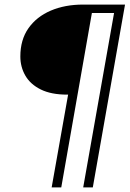

<svg xmlns="http://www.w3.org/2000/svg" viewBox="-20 -720 567 840"><path d="M206 100 278 -306H274Q204 -306 158.5 -328.5Q113 -351 91 -389Q69 -427 69 -473Q69 -546 104.5 -596.5Q140 -647 202 -673.5Q264 -700 344 -700H527L386 100H344L479 -663H382L248 100Z"/></svg>

Font: DM Sans 36pt ExtraLight
Style: Italic
Weight: 250
Italic angle: -10°
Designer: Colophon Foundry, Jonny Pinhorn
Foundry: Colophon Foundry
Version: Version 4.004;gftools[0.9.30]